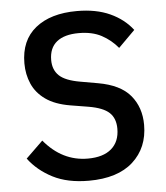

<svg xmlns="http://www.w3.org/2000/svg" viewBox="-52 -756 704 815"><g transform="rotate(-5 300.0 -349.0)"><path d="M294 12Q203.5 12 140.8 -20.2Q78 -52.5 39 -104.5L111.5 -175Q189 -82 298 -82Q363.5 -82 398.5 -112.2Q433.5 -142.5 433.5 -197.5Q433.5 -242 407.5 -266.2Q381.5 -290.5 319.5 -301L243.5 -313.5Q178 -324.5 138.8 -352.5Q99.5 -380.5 82 -420.8Q64.5 -461 64.5 -508Q64.5 -606 129 -658Q193.5 -710 305.5 -710Q387.5 -710 446.5 -683Q505.5 -656 541.5 -609L471 -538.5Q442 -573.5 402.2 -594.8Q362.5 -616 305.5 -616Q244 -616 211.5 -589.8Q179 -563.5 179 -512Q179 -470.5 204.8 -445.8Q230.5 -421 294.5 -410L368.5 -397Q463 -380.5 505.5 -329.5Q548 -278.5 548 -204Q548 -106.5 482.5 -47.2Q417 12 294 12Z"/></g></svg>

Font: Lilex Medium
Style: Regular
Weight: 500
Designer: Mike Abbink, Paul van der Laan, Pieter van Rosmalen, Mikhael Khrustik
Foundry: Mikhael Khrustik
Version: Version 1.100